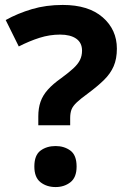

<svg xmlns="http://www.w3.org/2000/svg" viewBox="-20 -744 517 777"><path d="M135 -273Q135 -306 144 -332Q153 -358 173.5 -381Q194 -404 228 -428Q258 -450 276.5 -467Q295 -484 303.5 -501Q312 -518 312 -539Q312 -571 288.5 -587.5Q265 -604 223 -604Q181 -604 140 -591Q99 -578 56 -556L3 -663Q52 -690 109 -707Q166 -724 234 -724Q338 -724 395.5 -674Q453 -624 453 -547Q453 -506 440 -476Q427 -446 401 -420.5Q375 -395 336 -366Q307 -345 291 -330Q275 -315 269.5 -301Q264 -287 264 -266V-237H135ZM119 -70Q119 -116 144 -134.5Q169 -153 205 -153Q240 -153 265 -134.5Q290 -116 290 -70Q290 -26 265 -6.5Q240 13 205 13Q169 13 144 -6.5Q119 -26 119 -70Z"/></svg>

Font: Noto Sans New Tai Lue
Style: Regular
Weight: 400
Designer: Monotype Design Team
Foundry: Monotype Imaging Inc.
Version: Version 2.003